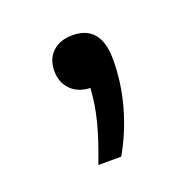

<svg xmlns="http://www.w3.org/2000/svg" viewBox="-63 -168 383 386"><g transform="rotate(-20 128.5 25.5)"><path d="M187.5 -32Q187.5 18.5 173.8 67.2Q160 116 136 157.5H87Q104.5 112.5 113.8 76.8Q123 41 125 6.5Q99 5.5 83.8 -10Q68.5 -25.5 68.5 -50Q68.5 -75.5 84.2 -90.5Q100 -105.5 127 -105.5Q187.5 -105.5 187.5 -32Z"/></g></svg>

Font: Encode Sans Expanded
Style: Regular
Weight: 400
Width: 7
Designer: Multiple Designers
Foundry: Impallari Type
Version: Version 2.000